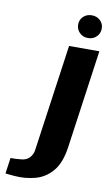

<svg xmlns="http://www.w3.org/2000/svg" viewBox="-202 -691 489 849"><g transform="rotate(10 42.5 -266.0)"><path d="M-74 113Q-81 112 -96 111Q-111 110 -115 109L-105 38Q-96 38 -82.5 37.5Q-69 37 -62 36Q-36 35 -21.5 20.5Q-7 6 -4 -14L64 -495H200L138 -55Q128 18 96 55.5Q64 93 19 105Q-26 117 -74 113ZM140 -544Q117 -544 102 -559Q87 -574 87 -596Q87 -617 102 -631.5Q117 -646 140 -646Q163 -646 178 -631.5Q193 -617 193 -596Q193 -574 178 -559Q163 -544 140 -544Z"/></g></svg>

Font: Alumni Sans ExtraBold
Style: Italic
Weight: 800
Italic angle: -8°
Designer: Robert E. Leuschke
Foundry: Robert E. Leuschke
Version: Version 1.016